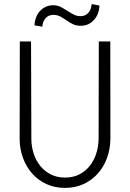

<svg xmlns="http://www.w3.org/2000/svg" viewBox="-20 -915 640 945"><path d="M522.9 -710.9 523.4 -229Q522.5 -180.7 506.6 -137.2Q490.7 -93.8 461.9 -61.3Q433.1 -28.8 392.1 -9.5Q351.1 9.8 300.3 9.8Q249 9.8 208 -9.3Q167 -28.3 138.2 -61Q109.4 -93.8 93.3 -137.2Q77.1 -180.7 76.7 -229L77.6 -710.9H132.8L134.3 -229Q134.8 -192.4 146 -158.4Q157.2 -124.5 178.2 -98.4Q199.2 -72.3 230 -56.6Q260.7 -41 300.3 -41Q339.8 -41 370.4 -56.6Q400.9 -72.3 421.6 -98.4Q442.4 -124.5 453.4 -158.4Q464.4 -192.4 465.3 -229L466.3 -710.9ZM469.7 -887.7Q468.8 -867.7 462.2 -849.6Q455.6 -831.5 443.6 -817.9Q431.6 -804.2 415 -796.1Q398.4 -788.1 377.4 -788.1Q354.5 -788.1 338.1 -796.4Q321.8 -804.7 307.1 -814.9Q292.5 -825.2 277.3 -833.5Q262.2 -841.8 242.2 -841.8Q217.3 -841.3 203.6 -824.7Q189.9 -808.1 188.5 -783.7L149.9 -790Q150.4 -809.6 157 -827.6Q163.6 -845.7 175.5 -859.4Q187.5 -873 204.3 -881.1Q221.2 -889.2 242.2 -889.2Q262.7 -889.2 279.1 -880.6Q295.4 -872.1 310.8 -862.1Q326.2 -852.1 342 -843.8Q357.9 -835.4 377.4 -835.4Q389.6 -835.4 399.4 -840.3Q409.2 -845.2 416 -853.3Q422.9 -861.3 426.5 -872.1Q430.2 -882.8 431.2 -895Z"/></svg>

Font: Roboto Mono Light
Style: Regular
Weight: 300
Designer: Google
Version: Version 2.000985; 2015; ttfautohint (v1.3)